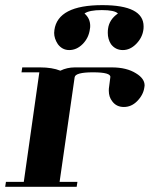

<svg xmlns="http://www.w3.org/2000/svg" viewBox="-20 -721 578 741"><path d="M0 0 2.9 -19H71.8L131.8 -441.9H63L65.9 -460.9H134.8Q181.2 -460.9 212.9 -448.2Q238.8 -460.9 269 -460.9H272.9H411.1Q468.8 -460.9 504.9 -438Q538.1 -418 538.1 -391.1Q538.1 -390.1 537.6 -387.5Q537.1 -384.8 537.1 -383.8Q533.2 -354.5 508.8 -330.1Q486.8 -308.1 458 -308.1Q429.2 -308.1 413.1 -330.1Q399.9 -346.7 399.9 -371.1Q399.9 -379.9 400.9 -384.8L405.8 -422.9Q408.7 -441.9 338.9 -441.9Q271 -441.9 268.1 -422.9L210 -19H278.8L275.9 0ZM189 -594.2Q189 -595.7 189.5 -599.4Q189.9 -603 189.9 -605Q203.1 -701.2 375 -701.2Q534.2 -701.2 534.2 -619.1Q534.2 -609.9 533.2 -605Q528.8 -574.7 504.9 -550.8Q481.9 -527.8 454.1 -527.8Q425.3 -527.8 408.2 -550.8Q396 -569.8 396 -594.2Q396 -604 397 -609.9Q401.4 -645.5 435.1 -668.9Q421.9 -682.1 373 -682.1Q324.2 -682.1 306.2 -668.9Q328.1 -649.9 328.1 -621.1Q328.1 -613.8 327.1 -609.9Q322.8 -574.7 298.8 -550.8Q275.9 -527.8 247.1 -527.8Q220.2 -527.8 203.1 -550.8Q189 -572.3 189 -594.2Z"/></svg>

Font: Hjet
Style: Italic
Weight: 400
Designer: T. Christopher White
Version: Version 1.2